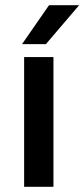

<svg xmlns="http://www.w3.org/2000/svg" viewBox="-20 -720 325 740"><path d="M186 0H73V-500H186ZM65 -550 169 -700H285L157 -550Z"/></svg>

Font: Fivo Sans Med
Style: Regular
Weight: 450
Designer: Alexander Slobzheninov
Foundry: Alexander Slobzheninov
Version: 1.0